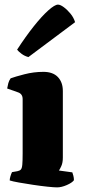

<svg xmlns="http://www.w3.org/2000/svg" viewBox="-20 -811 367 831"><path d="M227 0Q214 0 185.5 -3Q157 -6 123.5 -11Q90 -16 62 -21Q34 -26 22 -30Q22 -37 25 -47.5Q28 -58 32 -66L55 -70Q65 -72 70 -77Q75 -82 76.5 -98Q78 -114 78 -147V-382Q78 -404 59 -411L11 -428Q13 -440 16 -451Q19 -462 26 -472Q45 -479 85.5 -489.5Q126 -500 168 -500Q209 -500 230.5 -477.5Q252 -455 252 -417V-129Q252 -107 245.5 -92.5Q239 -78 235 -73L293 -65Q295 -60 297.5 -50.5Q300 -41 300 -31Q292 -20 269 -10Q246 0 227 0ZM103 -564Q87 -568 73.5 -578Q60 -588 54 -596Q91 -653 126 -697Q161 -741 189 -766Q217 -791 231 -791Q241 -791 256 -780Q271 -769 285 -752Q299 -735 305 -715Z"/></svg>

Font: Texturina Black
Style: Regular
Weight: 900
Designer: Guillermo Torres Carreño
Foundry: Omnibus-Type
Version: Version 1.002; ttfautohint (v1.8.3)